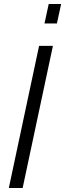

<svg xmlns="http://www.w3.org/2000/svg" viewBox="-20 -938 325 958"><path d="M202 -821 223 -918H285L264 -821ZM175 -709H244L93 0H24Z"/></svg>

Font: Raleway-v4020
Style: Italic
Weight: 400
Italic angle: -12°
Designer: Matt McInerney, Pablo Impallari, Rodrigo Fuenzalida
Foundry: Matt McInerney, Pablo Impallari, Rodrigo Fuenzalida
Version: Version 4.020;PS 004.020;hotconv 1.0.88;makeotf.lib2.5.64775